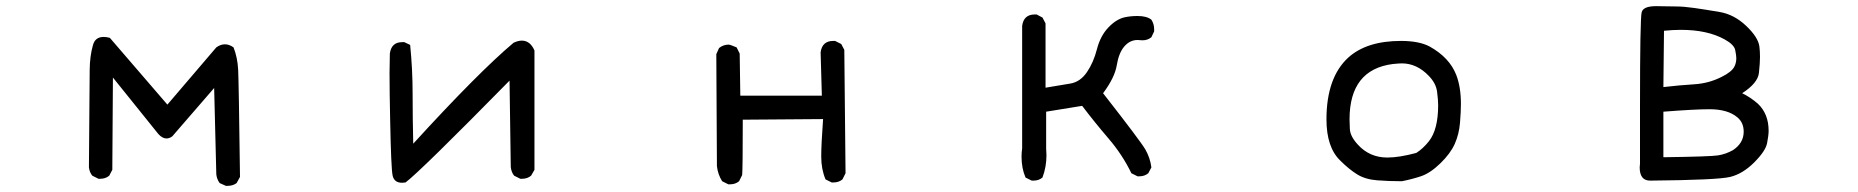

<svg xmlns="http://www.w3.org/2000/svg" viewBox="-20 -583 6040 624"><path d="M720 21H714L694 12Q685 0 683 -16L676 -297L540 -140Q531 -133 521 -133Q508 -133 495 -147L347 -331L345 -31L335 -12Q323 -2 306 -2H300L280 -12Q271 -23 269 -39Q271 -312 271.5 -356.5Q272 -401 282 -436Q289 -463 317 -463Q326 -463 337 -460L524 -243L683 -429Q697 -439 711 -439Q725 -439 739 -429Q752 -396 754 -356.5Q756 -317 760 -8L749 12Q737 21 720 21Z M1287 11Q1261 11 1256 -12.5Q1251 -36 1248 -193Q1246 -287 1246 -346L1247 -409Q1252 -446 1287 -446H1294L1313 -437Q1321 -358 1321 -278Q1321 -198 1323 -116Q1534 -347 1649 -444Q1664 -451 1676 -451Q1703 -451 1717 -419V-31L1706 -12Q1694 -2 1677 -2H1671L1651 -12Q1642 -23 1640 -40L1636 -321Q1347 -27 1298 10Z M2353 16H2347L2327 6Q2313 -16 2310 -43L2308 -407L2317 -427Q2331 -438 2348 -438Q2353 -438 2374 -429L2384 -409L2386 -272H2651L2647 -413Q2652 -450 2688 -450H2694L2714 -440L2724 -421L2728 -20L2718 0Q2706 10 2689 10H2683L2663 0Q2649 -33 2649 -74Q2649 -114 2655 -196L2394 -194Q2394 -33 2392 -14L2382 6Q2370 16 2353 16Z M3339 4H3333L3313 -6Q3300 -36 3300 -74Q3300 -87 3302 -101V-499Q3307 -536 3343 -536H3349L3368 -526L3378 -507V-298Q3427 -306 3459 -311.5Q3491 -317 3512.5 -348.5Q3534 -380 3545 -423Q3556 -466 3582 -493.5Q3608 -521 3636 -527Q3655 -531 3677 -531Q3707 -531 3722 -519Q3731 -505 3731 -488V-481L3722 -462Q3710 -452 3693 -452L3677 -453Q3652 -453 3634 -432Q3616 -411 3609.5 -371Q3603 -331 3565 -280Q3687 -124 3702.5 -97Q3718 -70 3722 -39L3712 -20Q3700 -10 3683 -10H3677L3657 -20Q3628 -80 3583 -132.5Q3538 -185 3497 -239L3380 -220V-99L3381 -79Q3381 -40 3368 -6Q3356 4 3339 4Z M4536 6Q4494 6 4455.5 3Q4417 0 4390.5 -16.5Q4364 -33 4336 -61Q4291 -104 4291 -195Q4291 -331 4362 -396Q4422 -450 4533 -450Q4592 -450 4626 -432Q4691 -396 4713 -339Q4728 -300 4728 -245Q4728 -221 4725 -184Q4722 -147 4708 -115.5Q4694 -84 4661 -52Q4628 -20 4597.5 -10Q4567 0 4536 6ZM4489 -71Q4527 -71 4583 -86Q4605 -100 4624 -124Q4654 -162 4654 -241Q4654 -258 4650.5 -285Q4647 -312 4624 -336Q4585 -377 4536 -377Q4528 -377 4507 -375Q4366 -357 4366 -195Q4366 -188 4367 -164Q4368 -140 4393 -113Q4431 -71 4489 -71Z M5343 4Q5309 4 5309 -39L5310 -51V-237Q5310 -524 5315.5 -543.5Q5321 -563 5362 -563Q5403 -562 5427.5 -562Q5452 -562 5487 -557Q5522 -552 5569 -544Q5616 -536 5655 -499Q5694 -462 5698 -432Q5700 -417 5700 -398Q5700 -379 5696.5 -346Q5693 -313 5642 -280Q5669 -267 5693 -246Q5728 -213 5728 -158Q5728 -143 5723 -117.5Q5718 -92 5681 -55Q5644 -18 5603 -8Q5562 2 5343 4ZM5386 -72Q5538 -74 5563.5 -78Q5589 -82 5612 -95Q5647 -118 5647 -155Q5647 -185 5626 -202Q5595 -228 5536 -228Q5488 -228 5386 -220ZM5386 -300Q5437 -306 5485.5 -309Q5534 -312 5575 -333Q5608 -349 5617 -367Q5623 -379 5623 -394Q5623 -402 5619.5 -420Q5616 -438 5585 -455Q5529 -486 5443 -486Q5417 -486 5388 -483Z"/></svg>

Font: Xiaolai SC
Style: Regular
Weight: 400
Designer: Nozomi Seto 瀬戸のぞみ
Version: Version 3.11;December 4, 2020;FontCreator 13.0.0.2613 64-bit